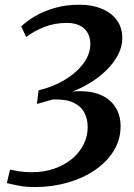

<svg xmlns="http://www.w3.org/2000/svg" viewBox="-20 -768 556 796"><path d="M125 7.5Q87 7.5 58.8 2Q30.5 -3.5 8.5 -9L21.5 -64.5Q38.5 -61 60.8 -57.5Q83 -54 112 -54Q161 -54 203.2 -68.2Q245.5 -82.5 277 -108.2Q308.5 -134 326 -168Q343.5 -202 343.5 -241Q343.5 -275 329.5 -301.5Q315.5 -328 284 -342.8Q252.5 -357.5 199 -355.5Q190 -353 177.2 -349.5Q164.5 -346 152.5 -342.5Q140.5 -339 133 -337L140 -393.5Q201 -408 249.5 -437.5Q298 -467 326.2 -505.5Q354.5 -544 354.5 -586Q354.5 -612.5 343 -632.2Q331.5 -652 309.8 -662.5Q288 -673 257.5 -673Q206 -673 163.8 -656.2Q121.5 -639.5 88.5 -614.5L68 -658.5Q89 -679 123.5 -699.8Q158 -720.5 205 -734.5Q252 -748.5 309.5 -748.5Q361 -748.5 401 -732.2Q441 -716 464 -685Q487 -654 487 -608.5Q487 -575.5 470.2 -542.5Q453.5 -509.5 424.5 -480.2Q395.5 -451 358.2 -427.5Q321 -404 280.5 -388.5Q330 -393 367.2 -384.2Q404.5 -375.5 429.5 -355.8Q454.5 -336 467.2 -307.8Q480 -279.5 480 -245.5Q480 -189 451.5 -142.8Q423 -96.5 373.5 -62.8Q324 -29 260 -10.8Q196 7.5 125 7.5Z"/></svg>

Font: Merriweather 48pt SemiBold
Style: Italic
Weight: 600
Italic angle: -7.8°
Designer: Eben Sorkin
Foundry: Eben Sorkin
Version: Version 2.101